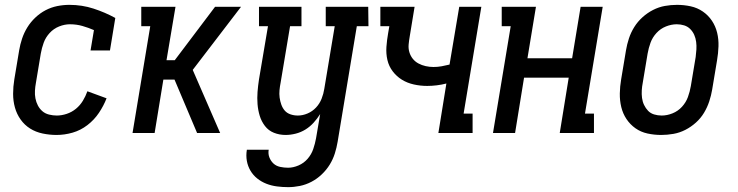

<svg xmlns="http://www.w3.org/2000/svg" viewBox="-20 -548 3040 791"><path d="M213 8Q184 8 155.5 2Q127 -4 104 -18.5Q81 -33 65 -55.5Q49 -78 41.5 -105Q34 -132 34 -161.5Q34 -191 39 -221L59 -341Q63 -365 71 -389Q79 -413 92.5 -435Q106 -457 125.5 -475.5Q145 -494 168 -506Q191 -518 216 -523Q241 -528 266 -528Q318 -528 365.5 -512.5Q413 -497 455 -474L433 -340H353L367 -424Q344 -434 319.5 -441Q295 -448 268 -448Q246 -448 223.5 -439Q201 -430 184.5 -412Q168 -394 160 -372Q152 -350 148 -327L128 -207Q125 -191 124 -174.5Q123 -158 126 -142.5Q129 -127 136 -113.5Q143 -100 154.5 -90Q166 -80 182 -76Q198 -72 214 -72Q234 -72 255 -79Q276 -86 293 -100Q310 -114 321.5 -133Q333 -152 340 -172L419 -143Q407 -112 387.5 -83Q368 -54 340 -32.5Q312 -11 279 -1.5Q246 8 213 8Z M526 0 599 -440H562V-520H703L666 -300H700L866 -520H973L774 -260L887 0H792L699 -220H653L617 0Z M1167 223Q1144 223 1121 220Q1098 217 1077.5 209Q1057 201 1040 187.5Q1023 174 1012 155.5Q1001 137 997 115Q993 93 997 69H1087Q1084 86 1090 101Q1096 116 1107 126Q1118 136 1134 139.5Q1150 143 1167 143Q1188 143 1210 133.5Q1232 124 1247.5 106Q1263 88 1270.5 66Q1278 44 1282 22L1299 -78Q1287 -59 1272 -42.5Q1257 -26 1238.5 -14.5Q1220 -3 1198.5 2.5Q1177 8 1157 8Q1131 8 1108.5 -1Q1086 -10 1071.5 -29Q1057 -48 1050 -71Q1043 -94 1041 -119Q1039 -144 1041 -169.5Q1043 -195 1047 -221L1084 -440H1047V-520H1222V-440H1175L1136 -207Q1133 -192 1131.5 -176.5Q1130 -161 1132 -146Q1134 -131 1139 -117Q1144 -103 1153 -92.5Q1162 -82 1176.5 -77Q1191 -72 1207 -72Q1227 -72 1247 -80.5Q1267 -89 1282 -105Q1297 -121 1305 -141.5Q1313 -162 1316 -182L1359 -440H1322V-520H1497L1498 -440H1450L1371 36Q1367 60 1359.5 84Q1352 108 1338.5 130Q1325 152 1305.5 170.5Q1286 189 1263 201Q1240 213 1215.5 218Q1191 223 1167 223Z M1786 0 1819 -204Q1800 -199 1779.5 -196.5Q1759 -194 1740 -194Q1712 -194 1685 -200Q1658 -206 1636 -219.5Q1614 -233 1598 -254Q1582 -275 1576 -301Q1570 -327 1572 -355Q1574 -383 1579 -411L1584 -440H1547V-520H1688L1668 -398Q1665 -381 1663.5 -364.5Q1662 -348 1666.5 -333Q1671 -318 1680.5 -306Q1690 -294 1704 -286.5Q1718 -279 1734 -275.5Q1750 -272 1766 -272Q1783 -272 1799.5 -275Q1816 -278 1832 -282L1872 -520H1963L1890 -80H1927V0Z M2011 0 2084 -440H2047V-520H2188L2153 -308H2337L2372 -520H2463L2390 -80H2427V0H2286L2323 -228H2139L2102 0Z M2704 8Q2675 8 2647.5 2Q2620 -4 2598 -19.5Q2576 -35 2561 -57.5Q2546 -80 2539.5 -107Q2533 -134 2533.5 -163Q2534 -192 2539 -221L2559 -341Q2563 -365 2571 -389.5Q2579 -414 2593 -436.5Q2607 -459 2627 -477Q2647 -495 2670.5 -507Q2694 -519 2719 -523.5Q2744 -528 2769 -528Q2798 -528 2825.5 -522Q2853 -516 2875.5 -500.5Q2898 -485 2913 -462.5Q2928 -440 2934.5 -413Q2941 -386 2940 -357Q2939 -328 2934 -299L2914 -179Q2910 -155 2902 -130.5Q2894 -106 2880.5 -83.5Q2867 -61 2847 -43Q2827 -25 2803.5 -13Q2780 -1 2754.5 3.5Q2729 8 2704 8ZM2706 -72Q2728 -72 2750.5 -81Q2773 -90 2789.5 -108Q2806 -126 2814 -148Q2822 -170 2826 -193L2846 -313Q2848 -328 2849 -344Q2850 -360 2848 -375.5Q2846 -391 2840 -404.5Q2834 -418 2823.5 -428.5Q2813 -439 2798.5 -443.5Q2784 -448 2768 -448Q2746 -448 2723.5 -439Q2701 -430 2684.5 -412Q2668 -394 2660 -372Q2652 -350 2648 -327L2628 -207Q2625 -192 2624 -176Q2623 -160 2625 -144.5Q2627 -129 2633.5 -115.5Q2640 -102 2650 -91.5Q2660 -81 2675 -76.5Q2690 -72 2706 -72Z"/></svg>

Font: Iosevka Curly Slab Medium
Style: Italic
Weight: 500
Italic angle: -9°
Monospace: yes
Designer: Belleve Invis
Foundry: Belleve Invis
Version: Version 22.1.2; ttfautohint (v1.8.4)